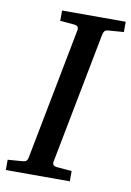

<svg xmlns="http://www.w3.org/2000/svg" viewBox="-94 -721 528 772"><g transform="rotate(10 170.5 -335.5)"><path d="M292 -624Q282.2 -623 278.3 -618.4Q274.4 -613.8 272 -604L168 -65.9Q166.5 -58.6 170.4 -53.2Q174.3 -47.9 188 -46.9L246.1 -42V0H-15.1V-42L47.9 -46.9Q57.1 -47.9 61.3 -52.5Q65.4 -57.1 66.9 -65.9L170.9 -604Q172.4 -612.3 168.5 -617.7Q164.6 -623 151.9 -624L96.2 -628.9V-670.9H356V-628.9Z"/></g></svg>

Font: Charis SIL Am
Style: Italic
Weight: 400
Italic angle: -11°
Foundry: SIL International
Version: Version 5.000